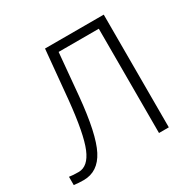

<svg xmlns="http://www.w3.org/2000/svg" viewBox="-162 -880 1059 1059"><g transform="rotate(-30 367.5 -350.5)"><path d="M15.6 13.7V-39.1Q38.1 -35.2 75.2 -35.2Q135.7 -35.2 170.4 -118.7Q205.1 -202.1 225.6 -406.2L254.9 -717.8H628.9V0H566.4V-664.1H310.5L286.1 -395.5Q264.6 -168 216.8 -75.2Q168.9 17.6 77.1 17.6Q46.9 17.6 15.6 13.7Z"/></g></svg>

Font: Gothic A1 Light
Style: Regular
Weight: 300
Version: Version 2.50